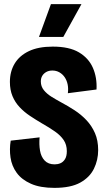

<svg xmlns="http://www.w3.org/2000/svg" viewBox="-20 -897 520 931"><path d="M244 14Q175 14 130 -6Q85 -26 61 -59Q37 -92 31 -133Q25 -174 32 -215L172 -231Q169 -197 174 -167Q179 -137 196.5 -118.5Q214 -100 245 -100Q260 -100 273 -105.5Q286 -111 295 -125Q304 -139 304 -164Q304 -195 289 -217.5Q274 -240 247 -259Q220 -278 183 -299Q154 -316 125.5 -335Q97 -354 75 -377.5Q53 -401 40.5 -431Q28 -461 28 -500Q28 -550 51 -588.5Q74 -627 120 -649Q166 -671 236 -671Q316 -671 363 -643Q410 -615 430.5 -568Q451 -521 448 -463L309 -445Q312 -468 308 -487.5Q304 -507 294 -522Q284 -537 268.5 -546Q253 -555 234 -555Q217 -555 204.5 -548Q192 -541 185 -529.5Q178 -518 178 -502Q178 -478 192.5 -460Q207 -442 229.5 -428Q252 -414 276 -401Q308 -384 340.5 -363Q373 -342 399 -314.5Q425 -287 440.5 -251.5Q456 -216 456 -169Q456 -121 435.5 -79Q415 -37 369 -11.5Q323 14 244 14ZM287 -718H169L227 -877H375Z"/></svg>

Font: Bricolage Grotesque 24pt Condensed ExtraBold
Style: Regular
Weight: 800
Width: 3
Designer: Mathieu Triay
Foundry: Atelier Triay
Version: Version 1.001;gftools[0.9.33.dev8+g029e19f]